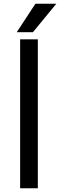

<svg xmlns="http://www.w3.org/2000/svg" viewBox="-20 -1000 319 1020"><path d="M87 -791H181V0H87ZM168 -980H279L155 -829H69Z"/></svg>

Font: Krub Medium
Style: Regular
Weight: 500
Designer: Ekaluck Peanpanawate
Foundry: Cadson Demak Co.,Ltd.
Version: Version 1.000; ttfautohint (v1.6)